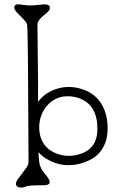

<svg xmlns="http://www.w3.org/2000/svg" viewBox="-20 -852 580 894"><path d="M80.1 21.5Q54.2 21.5 54.2 2.4Q54.7 -7.3 66.7 -22.7Q78.6 -38.1 85.7 -47.6Q92.8 -57.1 98.6 -65.4Q110.8 -82.5 111.8 -88.1Q112.8 -93.8 112.8 -111.6Q112.8 -129.4 112.5 -159.7Q112.3 -189.9 112.1 -230.2Q111.8 -270.5 111.6 -315.7Q111.3 -360.8 111.1 -408.4Q110.8 -456.1 110.6 -501.7Q110.4 -547.4 109.9 -588.1Q109.4 -628.9 108.9 -660.2Q107.9 -728.5 106.2 -737.5Q104.5 -746.6 90.1 -761.7Q75.7 -776.9 61 -791.5Q46.4 -806.2 46.4 -816.9Q46.4 -832 65.4 -832L112.3 -826.7Q140.1 -826.7 158.2 -829.1Q176.3 -831.5 187.5 -831.5Q212.4 -831.5 212.4 -814.9Q212.4 -804.2 198.7 -793.2Q185.1 -782.2 176.5 -774.2Q168 -766.1 163.1 -759.8Q154.3 -748.5 154.3 -737.3L157.2 -469.2V-377.9Q194.3 -427.7 258.8 -442.4Q315.4 -455.1 373 -433.1Q447.3 -404.8 471.7 -324.2Q481 -293.9 481 -255.1Q481 -216.3 471.2 -189.7Q461.4 -163.1 445.6 -144Q429.7 -125 409.7 -113.3Q389.6 -101.6 369.1 -94.7Q277.3 -64 196.3 -112.3Q175.8 -124 159.2 -143.6Q161.1 -94.7 166.7 -79.6Q172.4 -64.5 180.2 -54.2Q188 -43.9 196.8 -33.2Q231.9 10.7 182.6 10.7H170.4Q114.7 10.7 101.6 16.1Q88.4 21.5 80.1 21.5ZM242.7 -137.2Q295.4 -116.7 352.5 -134.8Q433.6 -159.7 433.6 -252.4Q433.6 -362.3 350.6 -394Q324.7 -403.8 294.4 -403.8Q264.2 -403.8 240 -391.6Q215.8 -379.4 198.5 -359.4Q181.2 -339.4 171.9 -313.5Q162.6 -287.6 162.6 -260.5Q162.6 -233.4 169.4 -212.9Q176.3 -192.4 187.5 -177.5Q198.7 -162.6 213.1 -152.8Q227.5 -143.1 242.7 -137.2Z"/></svg>

Font: Snowburst One
Style: Regular
Weight: 400
Designer: Annet Stirling
Foundry: Annet Stirling
Version: Version 1.001